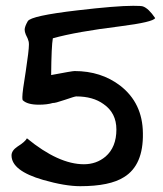

<svg xmlns="http://www.w3.org/2000/svg" viewBox="-20 -724 557 658"><path d="M511.7 -662.1Q505.9 -648.4 391.6 -633.8Q241.2 -615.2 161.1 -592.8Q156.2 -566.4 155.3 -466.8Q227.5 -480.5 235.4 -480.5Q326.2 -480.5 391.6 -430.7Q468.8 -371.1 469.7 -267.6Q471.7 -158.2 405.3 -117.2Q356.4 -85.9 254.9 -85.9Q203.1 -85.9 127.9 -107.4Q19.5 -138.7 19.5 -191.4Q19.5 -208 40 -221.7Q66.4 -238.3 72.3 -250Q180.7 -161.1 267.6 -161.1Q310.5 -161.1 341.8 -187.5Q378.9 -219.7 378.9 -280.3Q378.9 -336.9 335 -367.2Q298.8 -393.6 241.2 -393.6Q236.3 -393.6 202.1 -381.8Q168 -370.1 161.1 -371.1Q141.6 -365.2 113.3 -365.2Q73.2 -365.2 57.6 -380.9Q56.6 -383.8 56.6 -391.6Q56.6 -409.2 68.4 -480.5Q79.1 -550.8 79.1 -571.3Q79.1 -578.1 78.1 -582Q76.2 -590.8 68.4 -605.5Q64.5 -615.2 64.5 -622.1Q64.5 -632.8 75.2 -651.4Q85.9 -669.9 245.1 -688.5Q377.9 -704.1 436.5 -704.1Q463.9 -704.1 469.7 -702.1Q489.3 -695.3 511.7 -662.1Z"/></svg>

Font: Lazy Dog
Style: Regular
Weight: 400
Version: July 2001 - Freeware